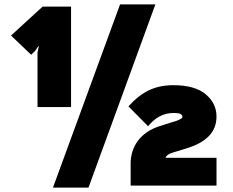

<svg xmlns="http://www.w3.org/2000/svg" viewBox="-20 -840 1056 870"><path d="M961 -312Q961 -259 926.5 -223.5Q892 -188 826 -168L761 -148Q735 -140 730 -125H961V1H572V-101Q572 -126 579.5 -151.5Q587 -177 603 -199.5Q619 -222 644.5 -240Q670 -258 705 -269L759 -286Q777 -291 786.5 -295Q796 -299 800.5 -302Q805 -305 806 -307.5Q807 -310 807 -312Q807 -315 801 -321.5Q795 -328 765 -328Q734 -328 705 -313.5Q676 -299 651 -268L562 -358Q607 -408 655 -431Q703 -454 765 -454Q863 -454 912 -413Q961 -372 961 -312ZM684 -820 381 10H220L524 -820ZM302 -355H150V-602L156 -631H154L139 -609L121 -592L30 -679L173 -810H302Z"/></svg>

Font: TypoPRO Sinkin Sans
Style: 900 X Black
Weight: 950
Designer: Keith Bates
Foundry: K-Type
Version: Sinkin Sans (version 1.0)  by Keith Bates   •   © 2014   www